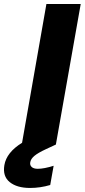

<svg xmlns="http://www.w3.org/2000/svg" viewBox="-97 -722 423 959"><path d="M153.8 202.1Q104 216.8 53.2 216.8Q-12.2 216.8 -48.3 187.7Q-84.5 158.7 -75.2 103Q-64.5 39.1 13.2 -8.8L134.8 -702.1H306.2L182.1 0L132.8 22.9Q92.8 41.5 75 56.4Q57.1 71.3 54.2 87.9Q51.3 103 61.3 112.1Q71.3 121.1 91.8 121.1Q123 121.1 170.9 106Z"/></svg>

Font: SVN-Poppins
Style: Bold Italic
Weight: 700
Italic angle: -10°
Designer: Ninad Kale (Devanagari), Jonny Pinhorn (Latin)
Foundry: Indian Type Foundry
Version: Version 3.002 2017